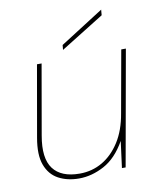

<svg xmlns="http://www.w3.org/2000/svg" viewBox="-79 -744 676 819"><g transform="rotate(-10 258.5 -334.5)"><path d="M198 12Q147 12 109 -8.5Q71 -29 54.5 -73.5Q38 -118 51 -191L105 -499H125L72 -196Q55 -100 89.5 -54Q124 -8 204 -8Q258 -8 302.5 -34Q347 -60 378.5 -109.5Q410 -159 422 -231L470 -499H490L401 0H385L400 -115Q361 -46 307 -17Q253 12 198 12ZM225 -540 227 -561 415 -681 413 -657Z"/></g></svg>

Font: DM Sans 20pt Thin
Style: Italic
Weight: 250
Italic angle: -10°
Version: Version 4.004;gftools[0.9.30]